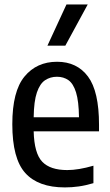

<svg xmlns="http://www.w3.org/2000/svg" viewBox="-20 -828 492 858"><path d="M270 9.5Q151 9.5 93 -54.8Q35 -119 35 -273Q35 -420 89.5 -486Q144 -552 235 -552Q324 -552 373.2 -486Q422.5 -420 422.5 -270.5V-241H130.5Q133 -142.5 168.8 -105.2Q204.5 -68 280.5 -68Q330.5 -68 397.5 -87.5V-9.5Q362 1 331.5 5.2Q301 9.5 270 9.5ZM234.5 -485Q205 -485 181.8 -469.8Q158.5 -454.5 145 -415.2Q131.5 -376 130.5 -304H333Q332 -376 319.8 -415.2Q307.5 -454.5 285.8 -469.8Q264 -485 234.5 -485ZM192 -624 277 -808H372L272 -624Z"/></svg>

Font: Encode Sans Condensed Medium
Style: Regular
Weight: 500
Width: 3
Designer: Multiple Designers
Foundry: Impallari Type
Version: Version 3.000; ttfautohint (v1.8.3) -l 8 -r 50 -G 200 -x 14 